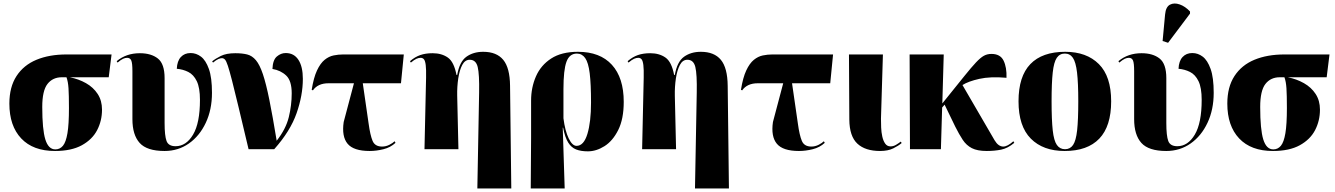

<svg xmlns="http://www.w3.org/2000/svg" viewBox="-20 -844 7552 1086"><path d="M291 10Q167 10 100 -61Q33 -132 33 -258Q33 -352 73.5 -414Q114 -476 186.5 -506Q259 -536 356 -536H611L595 -407H375Q425 -397 466.5 -373.5Q508 -350 532.5 -312.5Q557 -275 557 -224Q557 -161 529.5 -108Q502 -55 443 -22.5Q384 10 291 10ZM293 1Q319 1 336 -19.5Q353 -40 361.5 -90.5Q370 -141 370 -233Q370 -306 367.5 -344.5Q365 -383 356 -407H330Q278 -407 248.5 -369Q219 -331 219 -239Q219 -111 236.5 -55Q254 1 293 1Z M911 10Q811 10 770 -35.5Q729 -81 729 -170V-441Q729 -487 722.5 -502Q716 -517 699 -517Q688 -517 676 -511.5Q664 -506 645 -490L640 -498Q694 -543 771 -543Q835 -543 873 -513Q911 -483 911 -402V-148Q911 -76 922 -46.5Q933 -17 973 -17Q1033 -17 1072 -82.5Q1111 -148 1111 -279Q1111 -348 1093 -385Q1075 -422 1045 -437Q1015 -452 980 -455Q982 -499 1003 -521.5Q1024 -544 1058 -544Q1090 -544 1117 -523.5Q1144 -503 1161.5 -454Q1179 -405 1179 -319Q1179 -224 1144 -149.5Q1109 -75 1048.5 -32.5Q988 10 911 10Z M1386 0Q1352 -143 1329.5 -237.5Q1307 -332 1292.5 -388Q1278 -444 1269 -471.5Q1260 -499 1252.5 -507Q1245 -515 1235 -515Q1227 -515 1215 -510Q1203 -505 1185 -490L1180 -497Q1198 -512 1229 -527.5Q1260 -543 1311 -543Q1350 -543 1378 -536Q1406 -529 1427.5 -503.5Q1449 -478 1467 -424.5Q1485 -371 1503.5 -279.5Q1522 -188 1545 -48Q1597 -114 1613.5 -181.5Q1630 -249 1630 -316Q1630 -387 1599 -416.5Q1568 -446 1521 -454Q1523 -505 1546 -524.5Q1569 -544 1596 -544Q1643 -544 1668 -505.5Q1693 -467 1693 -398Q1693 -305 1657.5 -203.5Q1622 -102 1531 0Z M1750 -333 1743 -336Q1754 -405 1773 -445.5Q1792 -486 1816 -505.5Q1840 -525 1867 -530.5Q1894 -536 1921 -536H2264L2248 -373H2032L2065 -145Q2074 -79 2087.5 -47Q2101 -15 2141 -15Q2163 -15 2182.5 -25Q2202 -35 2212 -45L2217 -36Q2189 -10 2149 0Q2109 10 2071 10Q1980 10 1946 -31Q1912 -72 1924 -154L1982 -373H1838Q1778 -373 1750 -333Z M2680 222 2690 -320Q2692 -424 2682 -465Q2672 -506 2637 -506Q2610 -506 2594.5 -476.5Q2579 -447 2572 -400.5Q2565 -354 2566 -303L2573 0H2381L2390 -405Q2391 -452 2388 -476Q2385 -500 2378 -508.5Q2371 -517 2359 -517Q2348 -517 2335.5 -511.5Q2323 -506 2304 -490L2299 -498Q2327 -522 2357 -532.5Q2387 -543 2427 -543Q2478 -543 2513 -518.5Q2548 -494 2562 -420H2566Q2579 -495 2618 -523Q2657 -551 2713 -551Q2789 -551 2826.5 -505.5Q2864 -460 2865 -359L2872 222Z M2982 222 2984 -68V-275Q2984 -349 3011.5 -412Q3039 -475 3097.5 -513Q3156 -551 3249 -551Q3374 -551 3441 -477.5Q3508 -404 3508 -268Q3508 -171 3477 -109Q3446 -47 3399.5 -17.5Q3353 12 3305 12Q3266 12 3239 1.5Q3212 -9 3194 -37.5Q3176 -66 3165 -122H3163L3174 222ZM3241 -19Q3282 -19 3302.5 -86.5Q3323 -154 3323 -264Q3323 -369 3315.5 -429.5Q3308 -490 3290 -515.5Q3272 -541 3243 -541Q3201 -541 3184 -494.5Q3167 -448 3167 -340V-175Q3176 -104 3196.5 -61.5Q3217 -19 3241 -19Z M3911 222 3921 -320Q3923 -424 3913 -465Q3903 -506 3868 -506Q3841 -506 3825.5 -476.5Q3810 -447 3803 -400.5Q3796 -354 3797 -303L3804 0H3612L3621 -405Q3622 -452 3619 -476Q3616 -500 3609 -508.5Q3602 -517 3590 -517Q3579 -517 3566.5 -511.5Q3554 -506 3535 -490L3530 -498Q3558 -522 3588 -532.5Q3618 -543 3658 -543Q3709 -543 3744 -518.5Q3779 -494 3793 -420H3797Q3810 -495 3849 -523Q3888 -551 3944 -551Q4020 -551 4057.5 -505.5Q4095 -460 4096 -359L4103 222Z M4178 -333 4171 -336Q4182 -405 4201 -445.5Q4220 -486 4244 -505.5Q4268 -525 4295 -530.5Q4322 -536 4349 -536H4692L4676 -373H4460L4493 -145Q4502 -79 4515.5 -47Q4529 -15 4569 -15Q4591 -15 4610.5 -25Q4630 -35 4640 -45L4645 -36Q4617 -10 4577 0Q4537 10 4499 10Q4408 10 4374 -31Q4340 -72 4352 -154L4410 -373H4266Q4206 -373 4178 -333Z M4958 10Q4874 10 4829.5 -31.5Q4785 -73 4784 -167L4782 -536H4974L4963 -173Q4963 -150 4964 -123Q4965 -96 4970.5 -71.5Q4976 -47 4987 -31.5Q4998 -16 5017 -16Q5033 -16 5047.5 -24.5Q5062 -33 5075 -43L5080 -35Q5063 -20 5033 -5Q5003 10 4958 10Z M5127 0 5125 -536H5318L5310 -259L5434 -413Q5475 -464 5500.5 -491Q5526 -518 5545 -528.5Q5564 -539 5588 -539Q5638 -539 5656.5 -501Q5675 -463 5673 -404Q5582 -412 5519.5 -398Q5457 -384 5424 -363L5606 -50Q5627 -15 5655 -15Q5678 -15 5712 -45L5717 -36Q5680 -5 5642.5 2.5Q5605 10 5561 10Q5508 10 5477 -6Q5446 -22 5425.5 -53Q5405 -84 5383 -128L5323 -252L5309 -236L5302 0Z M6002 10Q5880 10 5810.5 -60Q5741 -130 5741 -271Q5741 -412 5808 -481.5Q5875 -551 6005 -551Q6126 -551 6195.5 -481.5Q6265 -412 6265 -271Q6265 -130 6198 -60Q6131 10 6002 10ZM6004 0Q6033 0 6049.5 -24Q6066 -48 6072.5 -107Q6079 -166 6079 -271Q6079 -375 6072 -434Q6065 -493 6048.5 -517Q6032 -541 6003 -541Q5974 -541 5957.5 -517Q5941 -493 5934.5 -434Q5928 -375 5928 -271Q5928 -166 5934.5 -107Q5941 -48 5958 -24Q5975 0 6004 0Z M6577 10Q6477 10 6436 -35.5Q6395 -81 6395 -170V-441Q6395 -487 6388.5 -502Q6382 -517 6365 -517Q6354 -517 6342 -511.5Q6330 -506 6311 -490L6306 -498Q6360 -543 6437 -543Q6501 -543 6539 -513Q6577 -483 6577 -402V-148Q6577 -76 6588 -46.5Q6599 -17 6639 -17Q6699 -17 6738 -82.5Q6777 -148 6777 -279Q6777 -348 6759 -385Q6741 -422 6711 -437Q6681 -452 6646 -455Q6648 -499 6669 -521.5Q6690 -544 6724 -544Q6756 -544 6783 -523.5Q6810 -503 6827.5 -454Q6845 -405 6845 -319Q6845 -224 6810 -149.5Q6775 -75 6714.5 -32.5Q6654 10 6577 10ZM6587 -602 6556 -612 6570 -762Q6574 -805 6597.5 -817.5Q6621 -830 6652.5 -819Q6684 -808 6711 -779V-767Z M7180 10Q7056 10 6989 -61Q6922 -132 6922 -258Q6922 -352 6962.5 -414Q7003 -476 7075.5 -506Q7148 -536 7245 -536H7500L7484 -407H7264Q7314 -397 7355.5 -373.5Q7397 -350 7421.5 -312.5Q7446 -275 7446 -224Q7446 -161 7418.5 -108Q7391 -55 7332 -22.5Q7273 10 7180 10ZM7182 1Q7208 1 7225 -19.5Q7242 -40 7250.5 -90.5Q7259 -141 7259 -233Q7259 -306 7256.5 -344.5Q7254 -383 7245 -407H7219Q7167 -407 7137.5 -369Q7108 -331 7108 -239Q7108 -111 7125.5 -55Q7143 1 7182 1Z"/></svg>

Font: Noto Serif Display SemiCondensed Black
Style: Regular
Weight: 900
Width: 4
Designer: Monotype Design Team
Foundry: Monotype Imaging Inc.
Version: Version 2.009